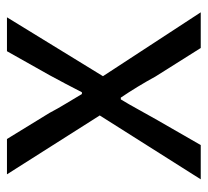

<svg xmlns="http://www.w3.org/2000/svg" viewBox="-42 -540 583 538"><g transform="rotate(-90 249.0 -271.5)"><path d="M15 0H111L184 -127C203 -160 220 -193 239 -224H244C265 -193 285 -160 303 -127L383 0H483L304 -274L469 -543H374L307 -424C290 -393 275 -364 259 -333H254C236 -364 217 -393 201 -424L128 -543H29L194 -283Z"/></g></svg>

Font: Noto Sans CJK JP
Style: Regular
Weight: 400
Designer: Ryoko NISHIZUKA 西塚涼子 (kana, bopomofo & ideographs); Paul D. Hunt (Latin, Greek & Cyrillic); Sandoll Communications 산돌커뮤니
Foundry: Adobe
Version: Version 2.004;hotconv 1.0.118;makeotfexe 2.5.65603